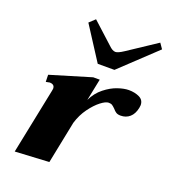

<svg xmlns="http://www.w3.org/2000/svg" viewBox="-140 -861 856 972"><g transform="rotate(20 288.0 -375.0)"><path d="M295 -551 179 -731 210 -760 322 -658Q342 -638 358 -638Q372 -638 402 -658L556 -760L576 -731L385 -551ZM571 -428Q571 -423 569 -413Q562 -379 542 -361.5Q522 -344 493 -344Q478 -344 469 -349.5Q460 -355 451 -366Q441 -376 434 -380.5Q427 -385 415 -385Q399 -385 373 -365Q347 -345 321 -309.5Q295 -274 281 -228L235 0L52 10L124 -343L126 -355Q126 -368 118.5 -373.5Q111 -379 100 -379Q98 -379 79 -375L78 -413L297 -479H332L308 -361Q328 -403 362 -430Q396 -457 430 -468.5Q464 -480 489 -480Q522 -480 546.5 -468Q571 -456 571 -428Z"/></g></svg>

Font: Taviraj ExtraBold
Style: Italic
Weight: 800
Italic angle: -12°
Designer: Katatrad Team
Foundry: CadsonDemak
Version: Version 1.001